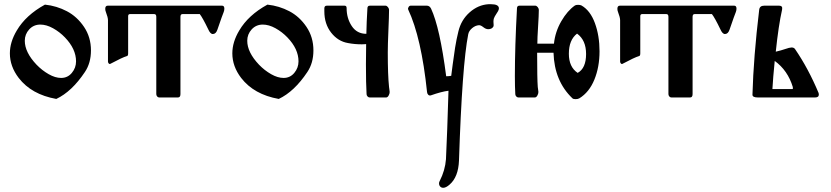

<svg xmlns="http://www.w3.org/2000/svg" viewBox="-20 -464 3954 914"><path d="M194 -442Q250 -436 298.5 -410.5Q347 -385 380 -336Q413 -287 413 -224Q413 -164 384 -121Q322 -28 248 7Q130 -14 69 -93Q27 -148 27 -210Q27 -264 60 -319Q103 -392 194 -442ZM271 -93Q302 -93 322 -117Q342 -141 342 -172Q342 -231 289 -286Q264 -312 232.5 -329.5Q201 -347 172 -347Q140 -347 119 -324Q98 -301 98 -270Q98 -215 154 -156Q180 -129 211.5 -111Q243 -93 271 -93Z M484 -407Q481 -414 481 -422Q481 -437 493 -437H1037Q1048 -437 1048 -423Q1048 -415 1045 -407Q1040 -396 1015 -323Q1008 -302 993 -302Q981 -302 971 -325Q945 -379 931 -397H849Q839 -397 839 -384V-16Q839 0 827 0H738Q732 0 728 -5Q724 -10 724 -16V-384Q724 -397 714 -397H599Q590 -397 590 -387V-210Q590 -198 584 -197Q563 -191 505 -160Q501 -158 497.5 -162Q494 -166 494 -171V-368Q494 -381 484 -407Z M1253 -442Q1309 -436 1357.5 -410.5Q1406 -385 1439 -336Q1472 -287 1472 -224Q1472 -164 1443 -121Q1381 -28 1307 7Q1189 -14 1128 -93Q1086 -148 1086 -210Q1086 -264 1119 -319Q1162 -392 1253 -442ZM1330 -93Q1361 -93 1381 -117Q1401 -141 1401 -172Q1401 -231 1348 -286Q1323 -312 1291.5 -329.5Q1260 -347 1231 -347Q1199 -347 1178 -324Q1157 -301 1157 -270Q1157 -215 1213 -156Q1239 -129 1270.5 -111Q1302 -93 1330 -93Z M1835 -26Q1835 -18 1830 -9Q1825 0 1818 0H1740Q1734 0 1729.5 -5Q1725 -10 1725 -16Q1722 -66 1722 -158Q1722 -201 1723 -254Q1714 -253 1703 -253Q1668 -253 1637 -259Q1589 -267 1556.5 -308.5Q1524 -350 1524 -410Q1524 -417 1524 -424Q1524 -437 1536 -437H1620Q1630 -437 1630 -426Q1630 -377 1654.5 -340Q1679 -303 1724 -303Q1725 -358 1729 -424Q1729 -437 1741 -437H1815Q1821 -437 1826.5 -430.5Q1832 -424 1832 -416Q1832 -388 1829 -319.5Q1826 -251 1826 -214Q1826 -107 1832 -50Q1832 -47 1833.5 -39Q1835 -31 1835 -26Z M2012 -437Q2025 -437 2032 -423Q2074 -333 2104 -101Q2108 -101 2116 -101.5Q2124 -102 2128 -103Q2130 -117 2135 -157Q2140 -197 2146.5 -237.5Q2153 -278 2162 -314Q2175 -369 2215.5 -405Q2256 -441 2306 -444Q2312 -444 2317 -444Q2355 -444 2355 -424Q2355 -421 2354 -418Q2353 -413 2343.5 -399Q2334 -385 2331 -376Q2329 -369 2329 -361Q2329 -358 2329.5 -352Q2330 -346 2330 -344Q2330 -340 2329 -338Q2322 -325 2304 -325Q2293 -325 2281 -334.5Q2269 -344 2261 -344Q2261 -344 2260 -344Q2243 -343 2227.5 -330Q2212 -317 2209 -301Q2180 -155 2165 300Q2162 379 2120 415Q2103 430 2090 430Q2081 430 2075.5 424Q2070 418 2070 409Q2070 403 2073 398Q2099 347 2103 294Q2109 171 2115 -32Q2082 -28 2031 -10Q2024 -8 2019 -12.5Q2014 -17 2013 -25Q1986 -285 1923 -419Q1921 -424 1925 -430.5Q1929 -437 1935 -437Z M2543 -26Q2543 -18 2538 -9Q2533 0 2526 0H2448Q2442 0 2437.5 -5Q2433 -10 2433 -16Q2431 -50 2431 -102Q2431 -240 2441 -424Q2441 -437 2453 -437H2528Q2534 -437 2539.5 -430.5Q2545 -424 2545 -416Q2545 -392 2541.5 -337.5Q2538 -283 2538 -256H2617Q2623 -313 2652 -363Q2681 -413 2717 -438Q2722 -441 2732 -441Q2742 -441 2748 -438Q2790 -414 2812 -354Q2834 -294 2834 -220Q2834 -145 2809.5 -85Q2785 -25 2738 4Q2731 8 2720 8Q2709 8 2705 4Q2619 -78 2615 -213H2537Q2537 -88 2540 -50Q2540 -47 2541.5 -39Q2543 -31 2543 -26ZM2727 -304Q2688 -274 2688 -208Q2688 -145 2730 -117Q2770 -139 2770 -207Q2770 -273 2727 -304Z M2922 -407Q2919 -414 2919 -422Q2919 -437 2931 -437H3475Q3486 -437 3486 -423Q3486 -415 3483 -407Q3478 -396 3453 -323Q3446 -302 3431 -302Q3419 -302 3409 -325Q3383 -379 3369 -397H3287Q3277 -397 3277 -384V-16Q3277 0 3265 0H3176Q3170 0 3166 -5Q3162 -10 3162 -16V-384Q3162 -397 3152 -397H3037Q3028 -397 3028 -387V-210Q3028 -198 3022 -197Q3001 -191 2943 -160Q2939 -158 2935.5 -162Q2932 -166 2932 -171V-368Q2932 -381 2922 -407Z M3673 -218Q3699 -224 3716 -230Q3739 -238 3748 -238Q3760 -238 3765 -230Q3828 -138 3877 -21Q3878 -17 3878 -14Q3878 0 3860 0H3588Q3562 0 3562 -13Q3567 -192 3594 -417Q3596 -437 3618 -437H3689Q3707 -437 3703 -418Q3686 -342 3673 -218ZM3668 -174Q3660 -94 3657 -40H3752Q3756 -40 3754 -50Q3730 -129 3668 -174Z"/></svg>

Font: Triodion Unicode
Style: Normal
Weight: 400
Version: Version 1.1